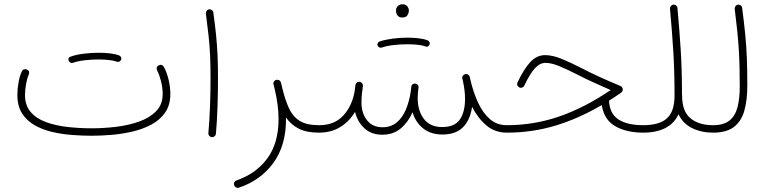

<svg xmlns="http://www.w3.org/2000/svg" viewBox="-20 -631 3630 907"><path d="M62 -182.1Q62 -210.4 67.6 -242.2Q73.2 -273.9 83.5 -294.4Q86.4 -301.3 93.8 -303.5Q101.1 -305.7 107.9 -302.2Q122.1 -295.9 115.7 -277.8Q108.4 -263.2 103.3 -234.6Q98.1 -206.1 98.1 -182.1Q98.1 -132.8 125 -101.8Q151.9 -70.8 197.3 -54.2Q242.7 -37.6 298.8 -31.2Q355 -24.9 413.6 -24.9Q468.3 -24.9 526.9 -31.7Q585.4 -38.6 635.7 -56.2Q686 -73.7 717.3 -105.5Q748.5 -137.2 748.5 -187Q748.5 -216.8 740.5 -248Q732.4 -279.3 722.7 -297.4Q714.8 -313.5 729 -321.8Q744.1 -330.1 753.9 -315.4Q767.1 -292 775.9 -256.8Q784.7 -221.7 784.7 -187Q784.7 -134.3 759.8 -98.9Q734.9 -63.5 693.6 -41.7Q652.3 -20 603 -8.8Q553.7 2.4 504.2 6.3Q454.6 10.3 413.6 10.3Q369.1 10.3 320.6 6.6Q272 2.9 226.1 -7.8Q180.2 -18.6 143.1 -39.8Q106 -61 84 -95.7Q62 -130.4 62 -182.1ZM304.2 -344.2Q299.8 -359.4 314.5 -363.8Q340.3 -373 376 -377.4Q411.6 -381.8 446.3 -381.8Q475.6 -381.8 501 -378.7Q526.4 -375.5 543.9 -368.7Q549.8 -365.7 552.2 -359.4Q554.7 -353 551.3 -347.2Q548.3 -342.3 543.2 -339.8Q538.1 -337.4 532.7 -339.4Q518.6 -344.7 495.4 -347.4Q472.2 -350.1 446.3 -350.1Q412.1 -350.1 379.2 -346.2Q346.2 -342.3 324.2 -334Q317.9 -332 312.3 -335.4Q306.6 -338.9 304.2 -344.2Z M952.6 -566.9Q952.1 -574.2 956.5 -580.3Q960.9 -586.4 968.3 -586.9Q975.1 -587.9 981.2 -583.3Q987.3 -578.6 987.8 -571.8Q996.1 -512.2 1000.7 -465.6Q1005.4 -418.9 1007.6 -371.3Q1009.8 -323.7 1009.8 -260.3Q1009.8 -198.2 1007.6 -129.2Q1005.4 -60.1 1000 1Q999.5 7.8 993.7 12.7Q987.8 17.6 980.5 17.1Q973.6 16.1 968.8 10.7Q963.9 5.4 964.4 -2Q969.7 -62 972.2 -131.1Q974.6 -200.2 974.6 -261.7Q974.6 -323.7 972.4 -370.1Q970.2 -416.5 965.3 -462.2Q960.4 -507.8 952.6 -566.9Z M1272 -232.4Q1270.5 -237.3 1272.5 -242.2Q1273.9 -246.6 1277.8 -250Q1281.2 -252.9 1285.6 -253.9Q1288.6 -254.4 1291 -253.9Q1303.7 -253.4 1307.1 -240.7Q1310.5 -226.6 1314 -212.9Q1327.1 -159.2 1344.7 -120.4Q1362.3 -81.5 1395 -60.5Q1427.7 -39.6 1486.8 -39.6H1487.3Q1504.9 -39.6 1504.9 -22Q1504.9 -4.4 1487.3 -4.4H1486.8Q1427.7 -4.4 1390.9 -23.4Q1354 -42.5 1331.1 -76.2Q1331.1 -72.3 1331.1 -68.4Q1331.1 57.1 1271 139.2Q1210.9 221.2 1108.9 255.4Q1101.1 257.8 1094.7 254.2Q1088.4 250.5 1086.4 244.1Q1083.5 235.8 1087.2 229.5Q1090.8 223.1 1097.2 221.2Q1189 189.9 1242.4 117.9Q1295.9 45.9 1295.9 -68.4Q1295.9 -101.1 1291.3 -136.5Q1286.6 -171.9 1277.8 -210Q1275.4 -219.7 1272 -232.4Z M1469.7 -22Q1469.7 -39.6 1487.3 -39.6Q1559.1 -39.6 1600.6 -84Q1642.1 -128.4 1654.8 -196.8Q1656.2 -209.5 1659.2 -229.5Q1660.2 -237.3 1666.5 -241.2Q1666.5 -241.7 1667 -242.2Q1667.5 -242.2 1668 -242.7Q1668.9 -243.2 1669.4 -243.2Q1669.4 -243.2 1669.9 -243.2Q1670.9 -244.1 1671.9 -244.1Q1671.9 -244.1 1672.4 -244.1Q1673.3 -244.6 1674.3 -244.6Q1674.3 -244.6 1674.8 -244.6Q1675.8 -244.6 1676.3 -244.6Q1676.8 -244.6 1676.3 -244.6Q1677.2 -244.6 1678.7 -244.6Q1680.7 -244.1 1682.6 -243.7Q1683.1 -243.7 1683.1 -243.2Q1684.1 -243.2 1684.6 -242.7Q1685.1 -242.2 1685.5 -242.2Q1686 -241.7 1687 -241.2Q1687 -241.2 1687.5 -240.7Q1688 -240.2 1688.5 -239.7Q1689 -239.3 1689.5 -238.8Q1689.9 -238.8 1689.9 -238.3Q1690.4 -237.8 1690.9 -236.8Q1691.4 -236.8 1691.4 -236.3Q1691.9 -235.8 1692.4 -234.9Q1692.4 -234.9 1692.4 -234.4Q1692.9 -233.4 1693.4 -232.4Q1693.4 -231.9 1693.8 -231.4Q1693.8 -231 1693.8 -230Q1694.8 -227.1 1694.3 -224.1L1693.8 -221.7Q1692.9 -208 1690.4 -194.3Q1687.5 -170.4 1687.5 -146Q1687.5 -96.7 1713.6 -63.2Q1739.7 -29.8 1787.1 -29.8Q1826.7 -29.8 1854 -52.5Q1881.3 -75.2 1897.5 -113.8Q1913.6 -152.3 1920.4 -199.2Q1921.4 -209.5 1922.9 -221.2L1923.3 -223.1Q1923.3 -223.1 1923.3 -223.6Q1923.8 -224.6 1923.8 -225.1Q1923.8 -225.6 1924.3 -226.6Q1924.8 -227.1 1924.8 -227.5Q1925.3 -228 1925.8 -228.5Q1926.3 -229.5 1926.8 -230.5Q1926.8 -230.5 1926.8 -230.5Q1933.1 -237.3 1942.4 -235.8Q1949.2 -235.4 1953.9 -229.7Q1958.5 -224.1 1957 -216.3L1956.5 -214.4Q1955.6 -205.1 1954.6 -196.3Q1953.1 -181.6 1953.1 -168.9Q1953.1 -106.9 1982.9 -68.8Q2012.7 -30.8 2068.4 -30.8Q2127.9 -30.8 2152.3 -66.4Q2176.8 -102.1 2176.8 -164.1Q2176.8 -203.1 2167 -247.6Q2165.5 -253.4 2164.1 -259.3Q2162.1 -267.1 2166.3 -272.9Q2170.4 -278.8 2176.8 -280.3Q2183.6 -282.7 2190.4 -278.8Q2197.3 -274.9 2199.2 -267.1Q2200.7 -260.3 2202.1 -253.9Q2215.8 -195.3 2238.3 -146.5Q2260.7 -97.7 2293.9 -68.6Q2327.1 -39.6 2374 -39.6H2374.5Q2392.1 -39.6 2392.1 -22Q2392.1 -4.4 2374.5 -4.4H2374Q2317.9 -4.4 2277.6 -38.6Q2237.3 -72.8 2210 -126.5Q2202.1 -66.4 2168.2 -31Q2134.3 4.4 2069.8 4.4Q2015.1 4.4 1979.2 -24.2Q1943.4 -52.7 1928.7 -100.6Q1908.2 -53.7 1873 -24.2Q1837.9 5.4 1785.2 5.4Q1734.4 5.4 1701.4 -25.1Q1668.5 -55.7 1657.2 -102.5Q1631.3 -58.6 1588.4 -31.5Q1545.4 -4.4 1487.3 -4.4Q1480 -4.4 1474.9 -9.5Q1469.7 -14.6 1469.7 -22ZM1850.6 -582.5Q1850.6 -592.8 1858.6 -601.8Q1866.7 -610.8 1881.3 -610.8Q1898.4 -610.8 1906.7 -597.7Q1911.6 -589.8 1911.6 -581.5Q1911.6 -570.8 1905 -559.6Q1898.4 -548.3 1880.4 -548.3Q1868.2 -548.3 1861.6 -554.2Q1855 -560.1 1852.5 -567.9Q1850.6 -573.7 1850.6 -582.5ZM1763.7 -416Q1761.7 -421.9 1764.6 -427.5Q1767.6 -433.1 1773.4 -435.1Q1799.3 -443.8 1834.7 -448.5Q1870.1 -453.1 1904.8 -453.1Q1933.6 -453.1 1959 -450Q1984.4 -446.8 2001.5 -439.9Q2006.8 -437 2009.3 -430.9Q2011.7 -424.8 2008.3 -418.9Q2002 -406.7 1990.2 -411.6Q1976.6 -417 1953.6 -419.4Q1930.7 -421.9 1904.8 -421.9Q1871.1 -421.9 1838.1 -418Q1805.2 -414.1 1783.2 -406.2Q1776.9 -404.3 1771.5 -407.5Q1766.1 -410.6 1763.7 -416Z M2555.2 -370.6Q2589.8 -370.6 2632.6 -353.3Q2675.3 -335.9 2732.9 -306.2Q2768.6 -287.6 2812.5 -267.6Q2856.4 -247.6 2911.1 -224.6Q2921.9 -220.2 2921.9 -208Q2921.9 -198.2 2913.6 -192.9Q2884.8 -172.9 2856.9 -155.3Q2859.9 -94.2 2901.4 -66.9Q2942.9 -39.6 3019 -39.6H3019.5Q3037.1 -39.6 3037.1 -22Q3037.1 -4.4 3019.5 -4.4H3019Q2938.5 -4.4 2885.7 -35.2Q2833 -65.9 2822.8 -134.8Q2713.9 -70.8 2603.8 -37.6Q2493.7 -4.4 2374.5 -4.4Q2356.4 -4.4 2356.4 -22Q2356.4 -39.6 2374.5 -39.6Q2502.9 -39.6 2622.8 -81.1Q2742.7 -122.6 2864.7 -205.6Q2819.3 -225.6 2781.5 -242.7Q2743.7 -259.8 2711.9 -276.4Q2657.7 -304.2 2620.6 -319.1Q2583.5 -334 2557.1 -334Q2530.3 -334 2507.1 -308.8Q2483.9 -283.7 2457 -227.1Q2454.6 -220.7 2447 -217.5Q2439.5 -214.4 2431.6 -218.8Q2426.3 -222.2 2423.8 -228.8Q2421.4 -235.4 2424.8 -241.7Q2453.6 -303.2 2484.4 -336.9Q2515.1 -370.6 2555.2 -370.6Z M3002 -22Q3002 -39.6 3019.5 -39.6Q3094.2 -39.6 3130.4 -71.8Q3166.5 -104 3166.5 -180.2Q3166.5 -293 3160.6 -388.7Q3154.8 -484.4 3145 -589.4Q3144.5 -596.7 3149.2 -602.5Q3153.8 -608.4 3160.6 -608.9Q3168 -609.9 3173.8 -605Q3179.7 -600.1 3180.2 -593.3Q3189.9 -488.8 3195.8 -393.1Q3201.7 -297.4 3201.7 -184.1Q3202.1 -182.6 3202.1 -180.2Q3202.1 -105 3241.7 -72.3Q3281.2 -39.6 3348.1 -39.6H3348.6Q3366.2 -39.6 3366.2 -22Q3366.2 -4.4 3348.6 -4.4H3348.1Q3293.5 -4.4 3250 -25.6Q3206.5 -46.9 3185.1 -91.3Q3165 -47.4 3122.6 -25.9Q3080.1 -4.4 3019.5 -4.4Q3012.2 -4.4 3007.1 -9.5Q3002 -14.6 3002 -22Z M3331.1 -22Q3331.1 -39.6 3348.6 -39.6Q3398.9 -39.6 3426.3 -61.8Q3453.6 -84 3464.1 -125.2Q3474.6 -166.5 3474.6 -223.1Q3474.6 -276.4 3473.4 -320.1Q3472.2 -363.8 3469.5 -404.8Q3466.8 -445.8 3462.2 -490Q3457.5 -534.2 3450.7 -588.9Q3450.2 -596.2 3454.6 -602.3Q3459 -608.4 3465.8 -608.9Q3473.1 -609.9 3479.2 -605.2Q3485.4 -600.6 3485.8 -593.8Q3495.1 -523.4 3500.5 -467.8Q3505.9 -412.1 3508.1 -355.7Q3510.3 -299.3 3510.3 -227.1Q3510.3 -157.7 3496.1 -107.7Q3481.9 -57.6 3446.8 -31Q3411.6 -4.4 3348.6 -4.4Q3341.3 -4.4 3336.2 -9.5Q3331.1 -14.6 3331.1 -22Z"/></svg>

Font: Mikhak-DS2-FD ExtraLight
Style: Regular
Weight: 200
Designer: Amin Abedi
Version: Version 3.2